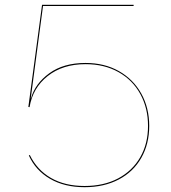

<svg xmlns="http://www.w3.org/2000/svg" viewBox="-20 -772 712 799"><path d="M601 -248Q601 -173 568 -115Q535 -57 474 -25Q413 7 332 7Q248 7 188 -28Q128 -63 100 -125L104 -127Q134 -65 192 -31.5Q250 2 332 2Q412 2 471.5 -29.5Q531 -61 563.5 -117.5Q596 -174 596 -248Q596 -322 564 -380.5Q532 -439 473 -472Q414 -505 336 -505Q241 -505 178.5 -455.5Q116 -406 103 -326L98 -327L155 -752H536V-747H159L108 -363H109Q126 -424 185 -467Q244 -510 336 -510Q415 -510 475 -476Q535 -442 568 -382.5Q601 -323 601 -248Z"/></svg>

Font: Hepta Slab Hairline
Style: Regular
Weight: 400
Designer: Michael LaGattuta
Foundry: Michael LaGattuta
Version: Version 1.100; ttfautohint (v1.8) -l 8 -r 50 -G 200 -x 14 -D